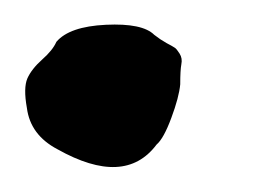

<svg xmlns="http://www.w3.org/2000/svg" viewBox="-35 -90 208 155"><path d="M89.5 -61.9Q94.3 -58.1 99.5 -55.2Q104.8 -52.4 106.2 -51.4Q107.6 -50.5 110 -46.7Q112.4 -42.9 111.4 -38.1Q110.5 -33.3 110.5 -21.9Q109.5 -11.4 103.3 5.2Q97.1 21.9 91.4 26.7Q65.7 61 11.4 30.5Q-10.5 19 -13.3 -2.9Q-16.2 -19 -12.9 -26.7Q-9.5 -34.3 -1 -41.9Q7.6 -49.5 10.5 -56.2Q21 -68.6 50.5 -70Q80 -71.4 89.5 -61.9Z"/></svg>

Font: KAZYinfo
Style: Bold
Weight: 700
Designer: emmanuel didier
Foundry: emmanuel didier
Version: Version 001.000